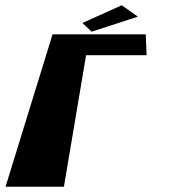

<svg xmlns="http://www.w3.org/2000/svg" viewBox="-20 -707 658 727"><path d="M441 -687 502 -644 327 -587 292 -620ZM535 -498 532 -577H179L1 0H222L306 -498Z"/></svg>

Font: Hussar Milosc
Style: Bold
Weight: 700
Foundry: Cannot Into Space Fonts
Version: Version 1.02